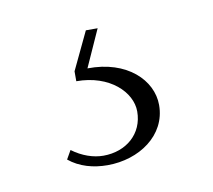

<svg xmlns="http://www.w3.org/2000/svg" viewBox="-40 -45 339 305"><g transform="rotate(-10 129.5 107.5)"><path d="M58 182 50 196C67 210 89 216 112 216C163 216 209 185 209 136C209 96 171 58 107 59L134 -1H115L86 60V76C140 76 173 109 173 140C173 176 145 200 108 200C92 200 74 194 58 182Z"/></g></svg>

Font: Sprat Condensed Light
Style: Regular
Weight: 300
Width: 3
Designer: Ethan Nakache
Foundry: Collletttivo
Version: Version 2.000;Glyphs 3.2 (3217)